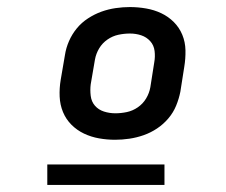

<svg xmlns="http://www.w3.org/2000/svg" viewBox="-20 -713 640 544"><path d="M306 -317Q283 -317 260.5 -321Q238 -325 218 -334.5Q198 -344 182.5 -359.5Q167 -375 158.5 -395.5Q150 -416 149 -439.5Q148 -463 152 -487L164 -557Q167 -577 175.5 -596.5Q184 -616 197.5 -632.5Q211 -649 229.5 -661Q248 -673 267.5 -680Q287 -687 307.5 -690Q328 -693 348 -693Q371 -693 394 -689Q417 -685 437 -675.5Q457 -666 472.5 -650.5Q488 -635 496.5 -614.5Q505 -594 505.5 -570.5Q506 -547 502 -523L491 -453Q487 -433 479 -413.5Q471 -394 457 -377.5Q443 -361 425 -349Q407 -337 387 -330Q367 -323 346.5 -320Q326 -317 306 -317ZM307 -392Q323 -392 339.5 -395.5Q356 -399 370.5 -409Q385 -419 394 -434Q403 -449 406 -466L417 -536Q420 -552 418 -568.5Q416 -585 405.5 -596.5Q395 -608 380 -613Q365 -618 348 -618Q332 -618 315.5 -614.5Q299 -611 284.5 -601Q270 -591 261 -576Q252 -561 249 -544L237 -474Q235 -458 237 -441.5Q239 -425 249 -413.5Q259 -402 274.5 -397Q290 -392 307 -392ZM114 -189V-247H446V-189Z"/></svg>

Font: Iosevka Aile Semibold
Style: Italic
Weight: 600
Italic angle: -9°
Designer: Belleve Invis
Foundry: Belleve Invis
Version: Version 31.1.0; ttfautohint (v1.8.4)